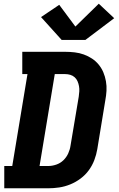

<svg xmlns="http://www.w3.org/2000/svg" viewBox="-20 -1014 640 1034"><path d="M3 0V-120H46L128 -615H100V-735H331Q357 -735 382.5 -732Q408 -729 431.5 -720.5Q455 -712 475.5 -698.5Q496 -685 511.5 -666Q527 -647 536.5 -624.5Q546 -602 550.5 -576.5Q555 -551 553.5 -525Q552 -499 547 -473L504 -211Q499 -181 488 -152Q477 -123 458.5 -97.5Q440 -72 414 -52.5Q388 -33 358.5 -21Q329 -9 299 -4.5Q269 0 240 0ZM193 -120H240Q261 -120 283 -127.5Q305 -135 321.5 -151Q338 -167 347.5 -188Q357 -209 360 -231L404 -493Q406 -507 407 -521.5Q408 -536 405.5 -550Q403 -564 397.5 -576.5Q392 -589 382 -598Q372 -607 358.5 -611Q345 -615 331 -615H275ZM440 -799H312L201 -922L299 -988L386 -871L512 -994L595 -916Z"/></svg>

Font: Iosevka Curly Slab HvEx
Style: Italic
Weight: 900
Width: 7
Italic angle: -9°
Monospace: yes
Designer: Belleve Invis
Foundry: Belleve Invis
Version: Version 11.1.0; ttfautohint (v1.8.3)